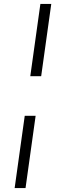

<svg xmlns="http://www.w3.org/2000/svg" viewBox="-20 -800 320 970"><path d="M109 150H54L105 -215H160ZM188 -415H133L184 -780H239Z"/></svg>

Font: Mohave Light Light
Style: Italic
Weight: 300
Italic angle: -8°
Version: Version 2.003